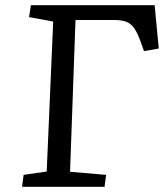

<svg xmlns="http://www.w3.org/2000/svg" viewBox="-20 -720 649 740"><path d="M65 0 71 -46 160 -59 185 -637 92 -654 99 -700H576L592 -533L535 -523L521 -562Q509 -595 496.5 -612.5Q484 -630 465.5 -636.5Q447 -643 417 -643H271L250 -58L389 -46L383 0Z"/></svg>

Font: Literata 7pt
Style: Italic
Weight: 400
Italic angle: -2°
Designer: Latin by Veronika Burian and Jose Scaglione. Greek by Irene Vlachou. Cyrillic by Vera Evstafieva
Foundry: TypeTogether
Version: Version 3.002